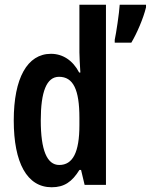

<svg xmlns="http://www.w3.org/2000/svg" viewBox="-20 -780 636 810"><path d="M198 10C251 10 284 -13 315 -63H322L337 0H427V-760H315V-559C315 -538 317 -511 319 -474H314C287 -526 244 -553 195 -553C95 -553 38 -450 38 -272C38 -93 94 10 198 10ZM596 -749V-760H485C483 -725 470 -639 464 -612V-600H534C557 -638 585 -703 596 -749ZM230 -84C178 -84 152 -147 152 -272C152 -392 176 -456 229 -456C289 -456 315 -402 315 -283V-252C315 -137 287 -84 230 -84Z"/></svg>

Font: Noto Sans Myanmar ExtraCondensed SemiBold
Style: Regular
Weight: 600
Width: 2
Designer: Monotype Design Team
Foundry: Monotype Imaging Inc.
Version: Version 2.107